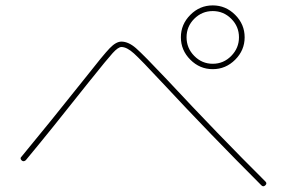

<svg xmlns="http://www.w3.org/2000/svg" viewBox="-20 -750 1040 694"><path d="M815.9 -682.1Q788.1 -710 749 -710Q710 -710 682.1 -682.1Q654.3 -654.3 654.3 -615.2Q654.3 -576.2 682.1 -547.9Q710 -519.5 749 -519.5Q788.1 -519.5 815.9 -547.9Q843.8 -576.2 843.8 -615.2Q843.8 -654.3 815.9 -682.1ZM830.1 -534.2Q795.9 -500 749 -500Q702.1 -500 668 -534.2Q633.8 -568.4 633.8 -615.2Q633.8 -662.1 668 -696.3Q702.1 -730.5 749 -730.5Q795.9 -730.5 830.1 -696.3Q864.3 -662.1 864.3 -615.2Q864.3 -568.4 830.1 -534.2ZM73.2 -170.9Q65.4 -164.1 58.6 -169.9Q50.8 -177.7 57.6 -183.6Q156.2 -302.7 289.1 -469.7Q353.5 -551.8 376.5 -575.7Q399.4 -599.6 418.9 -599.6Q444.3 -599.6 471.7 -575.7Q499 -551.8 582 -463.9Q768.6 -263.7 939.5 -93.8Q946.3 -86.9 939 -80.1Q931.6 -73.2 924.8 -80.1Q740.2 -264.6 567.4 -450.2Q490.2 -533.2 464.4 -556.6Q438.5 -580.1 418.9 -580.1Q407.2 -580.1 387.2 -558.1Q367.2 -536.1 309.6 -463.9Q306.6 -460 304.7 -458Q161.1 -276.4 73.2 -170.9Z"/></svg>

Font: Rounded-X Mgen+ 1m thin
Style: Regular
Weight: 100
Designer: [Source Han Sans]
Ryoko NISHIZUKA  (kana & ideographs); Paul D. Hunt (Latin, Greek & Cyrillic); Wenlong ZHANG  (bopomofo
Version: Version 1.059.20150602